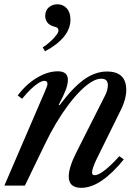

<svg xmlns="http://www.w3.org/2000/svg" viewBox="-32 -868 654 898"><path d="M348 10.5Q289.5 10.5 289.5 -42.5Q289.5 -85 325.5 -156L460 -422.5Q465.5 -433 469 -446Q472.5 -459 472.5 -470Q472.5 -500 441 -500Q421 -500 396 -485Q371 -470 343.5 -442.5Q316 -415 287.2 -376.8Q258.5 -338.5 230.5 -291.8Q202.5 -245 177 -191.5L84.5 0H-11.5L178.5 -441.5Q190 -467.5 190 -475Q190 -490 175.5 -490Q164.5 -490 147.8 -479.5Q131 -469 111.2 -450Q91.5 -431 71.5 -406L51 -421.5Q89.5 -473.5 140.2 -504Q191 -534.5 238.5 -534.5Q285.5 -534.5 285.5 -494.5Q285.5 -474.5 275.8 -448.2Q266 -422 242.5 -377.5L246.5 -376Q310 -460 362 -496.8Q414 -533.5 468.5 -533.5Q558.5 -533.5 558.5 -447.5Q558.5 -405 534.5 -356.5L418 -120Q409.5 -102 404 -86.2Q398.5 -70.5 398.5 -62Q398.5 -48.5 410.5 -48.5Q428 -48.5 458 -71.8Q488 -95 526 -137.5L547 -122.5Q494 -57 444 -23.2Q394 10.5 348 10.5ZM178.5 -628 168 -646.5Q184.5 -656.5 201.5 -671.8Q218.5 -687 230 -701.8Q241.5 -716.5 241.5 -725Q241.5 -733.5 236.8 -737.2Q232 -741 225 -742.5Q200 -749 189.8 -762.5Q179.5 -776 179.5 -793.5Q179.5 -819.5 196.5 -833.8Q213.5 -848 236.5 -848Q263 -848 280.2 -829Q297.5 -810 297.5 -776Q297.5 -733.5 267 -696.2Q236.5 -659 178.5 -628Z"/></svg>

Font: Libre Caslon Text
Style: Italic
Weight: 400
Italic angle: -22.583°
Designer: Pablo Impallari, Rodrigo Fuenzalida, Katja Schimmel
Foundry: Pablo Impallari, Rodrigo Fuenzalida
Version: Version 2.000